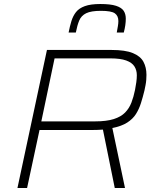

<svg xmlns="http://www.w3.org/2000/svg" viewBox="-20 -937 782 957"><path d="M67 0 214 -688H536Q604 -688 642 -672.5Q680 -657 695 -629Q710 -601 710 -564Q710 -552 709 -539Q708 -526 705.5 -513Q703 -500 700 -486Q692 -453 682.5 -423Q673 -393 657.5 -368.5Q642 -344 614 -326Q586 -308 540 -299L603 0H552L493 -291Q479 -290 464.5 -289.5Q450 -289 435 -289H177L115 0ZM186 -332H454Q511 -332 547 -343.5Q583 -355 603.5 -376Q624 -397 635 -425.5Q646 -454 653 -489Q657 -509 659.5 -527.5Q662 -546 662 -562Q662 -587 650 -606Q638 -625 609 -635.5Q580 -646 530 -646H252ZM322 -775Q328 -806 336 -832Q344 -858 359 -877Q374 -896 403 -906.5Q432 -917 480 -917Q531 -917 558.5 -908Q586 -899 596.5 -883Q607 -867 607 -844Q607 -828 604.5 -811Q602 -794 597 -775H562Q565 -792 567.5 -806Q570 -820 570 -832Q570 -858 552.5 -870.5Q535 -883 483 -883Q434 -883 409.5 -871Q385 -859 375 -835Q365 -811 358 -775Z"/></svg>

Font: Saira SemiExpanded ExtraLight
Style: Italic
Weight: 250
Width: 6
Italic angle: -12°
Designer: Hector Gatti with collaboration of the Omnibus-Type team
Foundry: Omnibus-Type
Version: Version 1.101